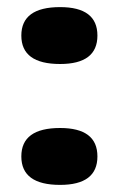

<svg xmlns="http://www.w3.org/2000/svg" viewBox="-20 -510 334 540"><path d="M149 10Q40 10 40 -70Q40 -150 149 -150Q254 -150 254 -70Q254 10 149 10ZM149 -330Q40 -330 40 -410Q40 -490 149 -490Q254 -490 254 -410Q254 -330 149 -330Z"/></svg>

Font: Ojuju ExtraLight ExtraBold
Style: Regular
Weight: 800
Version: Version 1.000